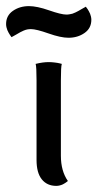

<svg xmlns="http://www.w3.org/2000/svg" viewBox="-60 -606 320 631"><path d="M240.2 -541Q240.2 -513.2 217.8 -497.6Q195.3 -481.9 165 -481.9Q139.6 -481.9 99.4 -496.1Q59.1 -510.3 42 -510.3Q35.6 -510.3 30 -509.3Q24.4 -508.3 17.6 -505.4Q10.7 -502.4 6.8 -500.2Q2.9 -498 -6.8 -492.4Q-16.6 -486.8 -22 -483.9L-23.9 -486.3Q-25.9 -489.3 -27.6 -491.7Q-29.3 -494.1 -31.7 -498.5Q-34.2 -502.9 -35.9 -507.1Q-37.6 -511.2 -38.8 -516.6Q-40 -522 -40 -526.9Q-40 -554.7 -17.6 -570.3Q4.9 -585.9 35.2 -585.9Q61.5 -585.9 101.3 -572Q141.1 -558.1 158.2 -558.1Q163.6 -558.1 168.9 -559.1Q174.3 -560.1 178 -561Q181.6 -562 188.2 -565.2Q194.8 -568.4 197.8 -570.1Q200.7 -571.8 209.5 -576.9Q218.3 -582 222.2 -584L224.1 -581.1Q226.1 -578.6 227.8 -576.2Q229.5 -573.7 231.9 -569.3Q234.4 -564.9 236.1 -560.8Q237.8 -556.6 239 -551.3Q240.2 -545.9 240.2 -541ZM143.1 -396Q140.1 -387.2 140.1 -341.8V-94.2Q140.1 -43.9 163.1 -11.2L160.2 -8.8Q157.2 -6.8 154.3 -4.6Q151.4 -2.4 146.7 -0.2Q142.1 2 136.5 3.4Q130.9 4.9 125 4.9Q94.7 4.9 77.4 -16.6Q60.1 -38.1 60.1 -80.1V-341.8Q60.1 -387.2 57.1 -396Q80.6 -401.9 100.1 -401.9Q109.4 -401.9 119.6 -400.6Q129.9 -399.4 135.7 -397.9Q141.6 -396.5 143.1 -396Z"/></svg>

Font: Nikodecs
Style: Medium
Weight: 500
Version: Version 0.29